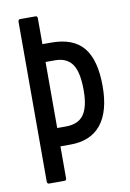

<svg xmlns="http://www.w3.org/2000/svg" viewBox="-77 -704 509 753"><g transform="rotate(-10 177.0 -327.5)"><path d="M57 0Q49 0 49 -10V-645Q49 -655 57 -655H119Q126 -655 126 -645V-543H161Q249 -543 289.5 -493.5Q330 -444 330 -340Q330 -240 288.5 -188Q247 -136 166 -136H126V-10Q126 0 119 0ZM126 -209H161Q210 -209 232 -240Q254 -271 254 -337Q254 -410 232 -441Q210 -472 164 -472H126Z"/></g></svg>

Font: Sofia Sans Extra Condensed Medium
Style: Regular
Weight: 500
Version: Version 4.100